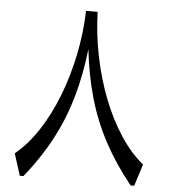

<svg xmlns="http://www.w3.org/2000/svg" viewBox="-53 -798 744 846"><g transform="rotate(5 319.0 -375.0)"><path d="M293.5 -749.5H344.7Q347.7 -650.4 367.4 -553.5Q387.2 -456.5 421.1 -369.4Q455.1 -282.2 501 -212.2Q546.9 -142.1 602.5 -96.7L571.8 0H556.2Q484.9 -88.4 436.8 -178Q388.7 -267.6 360.1 -366.7Q331.5 -465.8 318.4 -582Q305.2 -465.3 276.6 -366.2Q248 -267.1 200.4 -177.5Q152.8 -87.9 82 0H65.9L35.2 -96.7Q90.8 -142.1 136.7 -212.2Q182.6 -282.2 216.6 -369.4Q250.5 -456.5 270.5 -553.5Q290.5 -650.4 293.5 -749.5Z"/></g></svg>

Font: Pinar DS3-Regular
Style: Regular
Weight: 400
Designer: Amin Abedi
Version: Version 2.000